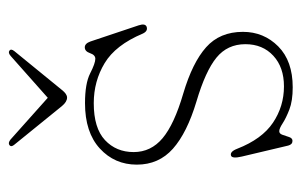

<svg xmlns="http://www.w3.org/2000/svg" viewBox="-142 -522 673 428"><g transform="rotate(-90 194.0 -307.5)"><path d="M216 -10.5Q258.5 -10.5 284.2 -34.2Q310 -58 310 -96.5Q310 -136.5 280 -161Q250 -185.5 182.5 -205.5Q112.5 -226.5 77 -258Q41.5 -289.5 41.5 -338.5Q41.5 -388 77.5 -421Q113.5 -454 178.5 -454Q222.5 -454 245 -442.5Q267.5 -431 277.5 -431Q286 -431 290 -442.8Q294 -454.5 303 -454.5Q311.5 -454.5 316 -442L352 -334.5Q357 -319.5 348.5 -316.5Q339 -313.5 333.5 -325.5Q308 -386 267.8 -410.2Q227.5 -434.5 178.5 -434.5Q123 -434.5 96.2 -409.5Q69.5 -384.5 69.5 -345.5Q69.5 -307 100.5 -281Q131.5 -255 200 -235Q269 -214.5 303.2 -184Q337.5 -153.5 337.5 -102Q337.5 -55.5 305 -23.2Q272.5 9 214 9Q183.5 9 164.2 1.5Q145 -6 133.5 -13.5Q122 -21 116 -21Q110.5 -21 108 -13.8Q105.5 -6.5 103 1Q100.5 8.5 94.5 8.5Q86.5 8.5 84 -1L59.5 -104.5Q54.5 -126 61.5 -128.5Q70.5 -131.5 77 -114.5Q98.5 -59.5 135 -35Q171.5 -10.5 216 -10.5ZM208 -505.5Q199 -494 191 -494Q181.5 -494 172 -505.5L86 -611.5Q80 -618.5 85 -622.5Q90 -626 97.5 -620L190.5 -537L283.5 -619.5Q291 -626 295.5 -622.5Q300.5 -619 294.5 -611.5Z"/></g></svg>

Font: Fraunces 72pt Soft Thin
Style: Regular
Weight: 100
Version: Version 1.000;[b76b70a41]